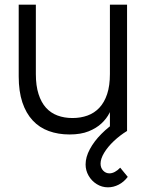

<svg xmlns="http://www.w3.org/2000/svg" viewBox="-20 -560 633 821"><path d="M441.7 241Q415.7 241 393.8 227.4Q371.8 213.8 358.9 191.3Q346 168.8 346 143.3Q346 111.8 364.2 77.9Q382.3 44 413.5 12.7Q444.7 -18.7 483.7 -44L523.3 0Q492.7 18.7 466.8 43.2Q440.8 67.8 425.4 93.3Q410 118.8 410 139.7Q410 157.8 421.2 169.6Q432.3 181.3 448 181.3Q459.2 181.3 471.2 174.9Q483.3 168.5 494 157L526.3 196.3Q509.7 218.2 487.5 229.6Q465.3 241 441.7 241ZM133.3 -243.5Q133.3 -193.5 144.8 -157.8Q156.2 -122 176.7 -99.3Q197.2 -76.7 226.1 -66Q255 -55.3 290 -55.3Q324.7 -55.3 354.1 -65.9Q383.5 -76.5 404.8 -99.2Q426.2 -121.8 438.1 -157.6Q450 -193.3 450 -243.5L466.7 -123.3Q460.8 -102 448.5 -77.6Q436.2 -53.2 414.3 -32.6Q392.5 -12 359 1.5Q325.5 15 277.3 15Q228.7 15 188.5 0.3Q148.3 -14.3 119.8 -45Q91.2 -75.7 75.6 -122.4Q60 -169.2 60 -233.3V-540H133.3ZM523.3 -540V0H450V-540Z"/></svg>

Font: Vela Sans GX ExtLt
Style: Regular
Weight: 200
Designer: Principal design: Mikhail Sharanda - project Manrope.
Design modification: Ravid Balaliev
Foundry: Mikhail Sharanda
Version: Version 1.001